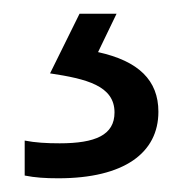

<svg xmlns="http://www.w3.org/2000/svg" viewBox="-20 -20 267 280"><path d="M65 240C161 240 211 203 211 143C211 97 182 69 123 56L150 0H96L53 87C106 95 147 105 147 144C147 177 119 189 67 189C48 189 31 188 16 185V236C31 239 46 240 65 240Z"/></svg>

Font: Frost Regular
Style: Regular
Weight: 400
Designer: Lee Frost
Foundry: Lee Frost for Ice Communication Norge AS
Version: Version 2.011;hotconv 1.0.107;makeotfexe 2.5.65593